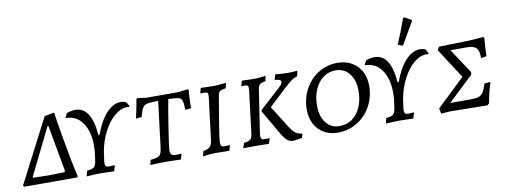

<svg xmlns="http://www.w3.org/2000/svg" viewBox="-62 -1091 3799 1439"><g transform="rotate(-10 1837.5 -372.0)"><path d="M270 -494 339 -508H345Q346 -485 378 -301.5Q410 -118 436 -5L429 0H27L20 -10ZM285 -417H278L102 -59L104 -55L229 -52L342 -55L349 -64Z M909 -460 906 -453Q901 -454 890 -454Q842 -454 795 -414.5Q748 -375 712 -306.5Q676 -238 661 -155L652 -91Q650 -75 650 -70Q650 -53 657.5 -46Q665 -39 682 -39Q695 -39 722 -42L724 -38L711 3L678 2L603 0Q567 0 502 5L512 -36Q541 -39 555.5 -45.5Q570 -52 576.5 -66.5Q583 -81 587 -113L594 -168Q596 -198 596 -212Q596 -322 550 -387.5Q504 -453 424 -453L423 -458L438 -488Q473 -501 503 -501Q565 -501 599.5 -446.5Q634 -392 642 -286H651Q688 -388 740 -444Q792 -500 848 -500Q870 -500 891 -491Z M985 -362 941 -358Q944 -371 953.5 -414.5Q963 -458 969 -500L978 -507L1044 -498H1289L1360 -507L1367 -500Q1363 -458 1362 -416Q1361 -374 1361 -362L1317 -358Q1316 -410 1308.5 -429.5Q1301 -449 1281.5 -453.5Q1262 -458 1205 -460Q1194 -407 1170 -254.5Q1146 -102 1146 -78Q1146 -57 1155.5 -47.5Q1165 -38 1185 -38Q1203 -38 1214.5 -39Q1226 -40 1229 -40L1231 -37L1219 3Q1206 3 1170 1.5Q1134 0 1099 0Q1064 0 1031 1.5Q998 3 986 4L996 -34Q1035 -38 1051.5 -45Q1068 -52 1075 -68.5Q1082 -85 1087 -127L1128 -460Q1066 -458 1044.5 -454Q1023 -450 1010.5 -431.5Q998 -413 985 -362Z M1529 -71Q1529 -53 1536 -45.5Q1543 -38 1558 -38Q1572 -38 1583 -39Q1594 -40 1598 -40L1600 -37L1588 2Q1577 2 1545.5 1Q1514 0 1482 0Q1456 0 1425.5 3.5Q1395 7 1386 9L1396 -30Q1433 -37 1447.5 -51Q1462 -65 1466 -97L1506 -419Q1507 -426 1507 -437Q1507 -450 1501.5 -455Q1496 -460 1482 -460L1450 -459L1449 -463L1459 -500Q1463 -500 1497.5 -498.5Q1532 -497 1556 -497Q1578 -497 1610 -500.5Q1642 -504 1652 -505L1643 -465Q1611 -461 1599 -452.5Q1587 -444 1583 -422Q1563 -307 1546 -200.5Q1529 -94 1529 -71Z M1814 -437Q1814 -450 1808.5 -455Q1803 -460 1789 -460L1764 -459L1761 -463L1772 -500Q1782 -500 1809.5 -498.5Q1837 -497 1863 -497Q1884 -497 1914 -500.5Q1944 -504 1953 -505L1945 -465Q1915 -461 1903 -451Q1891 -441 1887 -419L1837 -91Q1835 -73 1835 -68Q1835 -51 1842 -44.5Q1849 -38 1865 -38Q1877 -38 1887 -39Q1897 -40 1900 -40L1902 -37L1890 2Q1879 2 1849.5 1Q1820 0 1789 0L1694 1L1707 -37Q1744 -42 1756.5 -53Q1769 -64 1773 -97L1813 -419Q1814 -426 1814 -437ZM2034 -398Q2063 -425 2063 -441Q2063 -459 2018 -462L2016 -466L2026 -503Q2036 -502 2066 -499.5Q2096 -497 2115 -497Q2134 -497 2159 -498.5Q2184 -500 2192 -501L2194 -495L2185 -460Q2163 -454 2143 -440.5Q2123 -427 2084 -391L1951 -266L2056 -99Q2079 -63 2099 -48Q2119 -33 2146 -32L2149 -28L2141 2Q2131 3 2108 6.5Q2085 10 2069 11Q2028 11 1989 -55L1878 -246L1880 -258Z M2213 -200Q2213 -285 2251 -355.5Q2289 -426 2354.5 -466.5Q2420 -507 2500 -507Q2560 -507 2606.5 -481Q2653 -455 2679 -407.5Q2705 -360 2705 -298Q2705 -213 2666.5 -142.5Q2628 -72 2561 -31.5Q2494 9 2414 9Q2355 9 2309.5 -17Q2264 -43 2238.5 -90.5Q2213 -138 2213 -200ZM2620 -273Q2620 -355 2580.5 -404.5Q2541 -454 2476 -454Q2424 -454 2382.5 -424Q2341 -394 2317.5 -340Q2294 -286 2294 -218Q2294 -135 2332.5 -86Q2371 -37 2435 -37Q2489 -37 2531 -66.5Q2573 -96 2596.5 -150Q2620 -204 2620 -273Z M3186 -460 3183 -453Q3178 -454 3167 -454Q3119 -454 3072 -414.5Q3025 -375 2989 -306.5Q2953 -238 2938 -155L2929 -91Q2927 -75 2927 -70Q2927 -53 2934.5 -46Q2942 -39 2959 -39Q2972 -39 2999 -42L3001 -38L2988 3L2955 2L2880 0Q2844 0 2779 5L2789 -36Q2818 -39 2832.5 -45.5Q2847 -52 2853.5 -66.5Q2860 -81 2864 -113L2871 -168Q2873 -198 2873 -212Q2873 -322 2827 -387.5Q2781 -453 2701 -453L2700 -458L2715 -488Q2750 -501 2780 -501Q2842 -501 2876.5 -446.5Q2911 -392 2919 -286H2928Q2965 -388 3017 -444Q3069 -500 3125 -500Q3147 -500 3168 -491ZM3008 -551 2999 -550 2969 -563Q3005 -644 3044 -754L3054 -755L3104 -728L3105 -718Z M3567 -11 3552 2 3268 -2 3200 3 3192 -38 3405 -241 3257 -470 3271 -494 3466 -499Q3545 -501 3610 -508L3617 -500Q3610 -419 3609 -362L3567 -355Q3568 -410 3548 -431.5Q3528 -453 3475 -453H3351L3475 -265L3472 -245L3281 -64H3441Q3479 -64 3499 -71.5Q3519 -79 3532 -99Q3545 -119 3559 -163L3601 -167L3604 -164Q3580 -87 3567 -11Z"/></g></svg>

Font: Alegreya SC
Style: Italic
Weight: 400
Italic angle: -7°
Designer: Juan Pablo del Peral
Foundry: Huerta Tipografica
Version: Version 2.007; ttfautohint (v1.6)